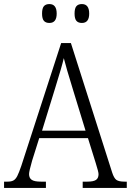

<svg xmlns="http://www.w3.org/2000/svg" viewBox="-21 -925 644 945"><path d="M-1 -31H16Q35 -31 45.5 -37Q56 -43 64 -58.5Q72 -74 84 -109L280 -713H328L531 -76Q540 -48 552 -39.5Q564 -31 592 -31H603V0H386V-31H409Q439 -31 451.5 -39.5Q464 -48 464 -68Q464 -79 450 -123L412 -245H172L137 -134Q122 -82 122 -68Q122 -49 135 -40Q148 -31 180 -31H205V0H-1ZM400 -282 339 -481Q304 -594 293 -639Q285 -602 251 -493L186 -282ZM186 -858Q186 -884 195 -894.5Q204 -905 222 -905Q258 -905 258 -858Q258 -812 222 -812Q204 -812 195 -822.5Q186 -833 186 -858ZM346 -858Q346 -884 355 -894.5Q364 -905 382 -905Q418 -905 418 -858Q418 -812 382 -812Q364 -812 355 -822.5Q346 -833 346 -858Z"/></svg>

Font: Noto Serif NarrowLight
Style: Regular
Weight: 300
Width: 4
Designer: Monotype Design Team
Foundry: Monotype Imaging Inc.
Version: Version 1.001